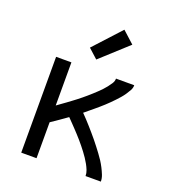

<svg xmlns="http://www.w3.org/2000/svg" viewBox="-139 -874 878 979"><g transform="rotate(20 300.0 -384.5)"><path d="M88 0V-520H171V-286Q183 -295 194.5 -303Q206 -311 217.5 -319.5Q229 -328 240.5 -336.5Q252 -345 263 -353.5Q274 -362 285 -371Q296 -380 307 -389.5Q318 -399 328.5 -408.5Q339 -418 349.5 -428Q360 -438 369.5 -448Q379 -458 388 -469.5Q397 -481 405 -493.5Q413 -506 413 -520H512Q512 -505 504.5 -491.5Q497 -478 488.5 -465.5Q480 -453 470 -441.5Q460 -430 450 -419.5Q440 -409 429 -398Q418 -387 407 -377Q396 -367 384.5 -357Q373 -347 361.5 -337.5Q350 -328 338.5 -318.5Q327 -309 315 -299Q328 -286 340.5 -272.5Q353 -259 365 -245.5Q377 -232 389 -218Q401 -204 413 -189.5Q425 -175 436 -160.5Q447 -146 458 -131.5Q469 -117 479 -101.5Q489 -86 497.5 -69.5Q506 -53 513 -35.5Q520 -18 520 0H437Q437 -16 431 -31Q425 -46 417.5 -59.5Q410 -73 401 -86.5Q392 -100 382.5 -112.5Q373 -125 363 -137.5Q353 -150 342.5 -162Q332 -174 321.5 -185.5Q311 -197 300 -208.5Q289 -220 278 -231.5Q267 -243 256 -254Q235 -239 213.5 -224Q192 -209 171 -195V0ZM285 -577 234 -623 368 -769 432 -711Z"/></g></svg>

Font: Zed Mono Extended
Style: Regular
Weight: 400
Width: 7
Monospace: yes
Designer: Belleve Invis
Foundry: Belleve Invis
Version: Version 1.0.0; ttfautohint (v1.8.4)